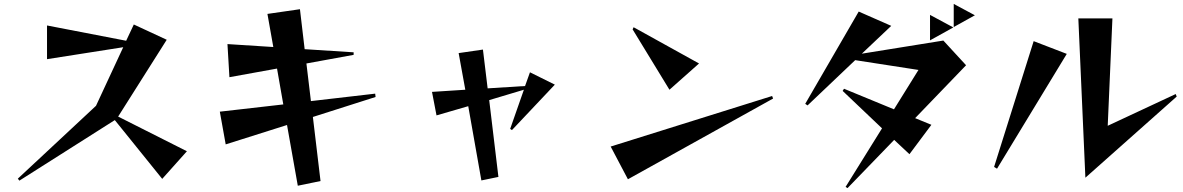

<svg xmlns="http://www.w3.org/2000/svg" viewBox="-20 -870 6040 980"><path d="M71 42 470 -330 609 -629 220 -568V-740L624 -662L663 -745L831 -667L583 -275L934 -98L808 43L566 -257L79 52Z M1445 -232 1132 -133 1102 -300 1426 -337 1394 -520 1151 -476 1141 -645 1375 -630 1345 -799 1511 -823 1535 -619 1785 -603V-590L1544 -546L1567 -354L1895 -392L1897 -375L1577 -273L1616 54L1500 78Z M2370 -328 2208 -281 2185 -401 2355 -412 2321 -599 2445 -617 2469 -419 2660 -431 2685 -501 2812 -438 2593 -206 2584 -212 2654 -412 2477 -359 2524 33 2437 51Z M3097 -122 3921 -380 3926 -367 3185 45ZM3214 -731 3548 -546 3397 -412 3209 -720Z M4296 84 4482 -215 4281 -406 4288 -417 4543 -312 4668 -513 4345 -563 4102 -332 4090 -340 4363 -811 4529 -738 4379 -596 4795 -663 4911 -537 4651 -267 4734 -233 4622 -83 4544 -156 4306 90ZM4727 -794 4846 -730 4727 -664ZM4848 -850 4956 -792 4848 -732Z M5484 -776H5658L5634 -228L5981 -390L5986 -377L5520 37ZM5256 -660 5425 -595 5069 -9 5054 -18Z"/></svg>

Font: Tiejili SC
Style: Regular
Weight: 400
Designer: Buernia
Foundry: Ershou Xiaoxi Press
Version: Version 1.100